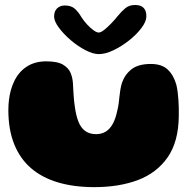

<svg xmlns="http://www.w3.org/2000/svg" viewBox="-20 -713 784 770"><path d="M358.5 37.5Q276.5 37.5 212.5 18.5Q148.5 -0.5 104.2 -38.8Q60 -77 36.8 -135.2Q13.5 -193.5 13.5 -271.5Q13.5 -293 16 -313Q18.5 -333 23.5 -351.2Q28.5 -369.5 36 -385Q54 -424 86.8 -445.5Q119.5 -467 165.5 -467Q211 -467 233.5 -453.2Q256 -439.5 263.8 -419Q271.5 -398.5 272.5 -379Q273 -367 273.8 -355Q274.5 -343 275.2 -331.5Q276 -320 277 -309.5Q278 -299 279.5 -289.5Q284.5 -250.5 294.5 -225.2Q304.5 -200 322 -187.5Q339.5 -175 365.5 -175Q386.5 -175 403 -184.5Q419.5 -194 431.8 -215.5Q444 -237 451 -272Q454.5 -286.5 456.2 -300.2Q458 -314 459.2 -327.2Q460.5 -340.5 462.8 -353.8Q465 -367 469 -380.5Q480.5 -414 507.5 -435.2Q534.5 -456.5 585 -456.5Q629.5 -456.5 653.2 -433.5Q677 -410.5 687.5 -372Q690.5 -358.5 692.5 -343.5Q694.5 -328.5 695.5 -312.8Q696.5 -297 697 -280.5Q697.5 -264 697 -247.5Q696 -145.5 652.8 -82.8Q609.5 -20 533.8 8.8Q458 37.5 358.5 37.5ZM376.5 -496Q353 -496 322.2 -512Q291.5 -528 263 -552.5Q234.5 -577 215.8 -602.5Q197 -628 197 -646.5Q197 -668 209 -679.5Q221 -691 240 -691Q265.5 -691 280 -678Q294.5 -665 307 -643.5Q315.5 -630 328.5 -615.8Q341.5 -601.5 354.5 -592Q367.5 -582.5 376 -582.5Q384.5 -582.5 398 -593.2Q411.5 -604 426 -619Q440.5 -634 451 -647.5Q467.5 -667.5 482.8 -680.2Q498 -693 522 -693Q567 -693 567 -647.5Q567 -627 547.5 -601Q528 -575 497.8 -551Q467.5 -527 435 -511.5Q402.5 -496 376.5 -496Z"/></svg>

Font: Gluten Thin ExtraBold
Style: Regular
Weight: 800
Version: Version 1.300